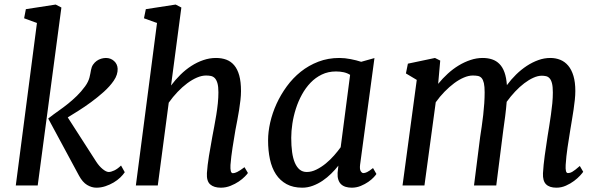

<svg xmlns="http://www.w3.org/2000/svg" viewBox="-20 -826 2668 855"><path d="M144.5 -723.6 87.4 -744.6 95.2 -785.2 228 -805.7 253.4 -792.5 147.9 0H50.3ZM194.8 -297.9 195.8 -298.3H194.8Q219.2 -317.4 241.5 -333Q263.7 -348.6 283.7 -364.7Q303.7 -380.9 322.5 -399.2Q341.3 -417.5 358.9 -441.4Q366.7 -452.1 371.3 -461.9Q376 -471.7 378.4 -480.7Q380.9 -489.7 382.3 -498.3Q383.8 -506.8 385.3 -514.6Q387.7 -528.3 394.5 -538.3Q401.4 -548.3 410.6 -554.9Q419.9 -561.5 430.7 -564.7Q441.4 -567.9 451.7 -567.9Q472.7 -567.9 487.8 -554.4Q502.9 -541 503.9 -520Q504.4 -507.3 500.2 -493.9Q496.1 -480.5 486.3 -466.3Q469.2 -441.4 442.4 -417.2Q415.5 -393.1 386.2 -371.6Q356.9 -350.1 328.9 -332.5Q300.8 -314.9 281.7 -303.2L408.2 -106.4Q421.4 -85.9 437.3 -73Q453.1 -60.1 464.4 -60.1Q474.1 -60.1 488.8 -66.9Q503.4 -73.7 519 -88.9L535.6 -59.1Q528.3 -47.9 515.6 -35.6Q502.9 -23.4 486.1 -13.4Q469.2 -3.4 449.5 3.2Q429.7 9.8 409.2 9.8Q388.2 9.8 367.9 -2.4Q347.7 -14.6 332 -43.5Z M679.2 -723.6 621.1 -744.6 629.4 -785.2 762.2 -805.7 787.6 -792.5 741.7 -445.3Q760.7 -470.7 783.4 -493.2Q806.2 -515.6 831.8 -532.2Q857.4 -548.8 885.3 -558.3Q913.1 -567.9 941.9 -567.9Q967.3 -567.9 987.8 -560.3Q1008.3 -552.7 1022.9 -535.4Q1037.6 -518.1 1045.4 -490Q1053.2 -461.9 1053.2 -420.4Q1053.2 -402.3 1050.8 -380.6Q1048.3 -358.9 1044.7 -335.9Q1041 -313 1036.6 -290Q1032.2 -267.1 1028.3 -246.6Q1022 -209 1015.6 -168.9Q1009.3 -128.9 1006.3 -91.3Q1005.4 -73.7 1007.8 -64.2Q1010.3 -54.7 1017.1 -54.7Q1024.9 -54.7 1036.1 -60.1Q1047.4 -65.4 1068.8 -81.5L1084 -55.7Q1081.1 -50.8 1070.3 -39.8Q1059.6 -28.8 1043.5 -17.8Q1027.3 -6.8 1006.6 1.5Q985.8 9.8 963.4 9.8Q932.6 9.8 916 -4.9Q899.4 -19.5 901.4 -55.2Q902.3 -71.8 904.8 -91.6Q907.2 -111.3 910.6 -132.1Q914.1 -152.8 918 -174.3Q921.9 -195.8 925.3 -216.3Q929.2 -237.8 934.1 -262.9Q939 -288.1 943.1 -314Q947.3 -339.8 950 -365.7Q952.6 -391.6 952.6 -414.6Q952.6 -440.9 948.2 -455.8Q943.8 -470.7 936.3 -478.3Q928.7 -485.8 918.7 -487.8Q908.7 -489.7 897.5 -489.7Q878.4 -489.7 856.9 -480.5Q835.4 -471.2 813.7 -455.1Q792 -439 770.8 -416.7Q749.5 -394.5 731.4 -368.7L682.6 0H585Z M1326.2 9.8Q1285.2 9.8 1256.1 -6.1Q1227.1 -22 1208.7 -50Q1190.4 -78.1 1182.1 -116.7Q1173.8 -155.3 1173.8 -201.2Q1173.8 -238.8 1183.3 -280.8Q1192.9 -322.8 1211.4 -363.5Q1230 -404.3 1257.1 -441.4Q1284.2 -478.5 1319.3 -506.6Q1354.5 -534.7 1397.7 -551.3Q1440.9 -567.9 1491.2 -567.9Q1515.6 -567.9 1541.7 -562.7Q1567.9 -557.6 1588.4 -550.8L1647.5 -567.4L1583.5 -92.3Q1581.1 -72.3 1586.4 -63.7Q1591.8 -55.2 1598.1 -55.2Q1605 -55.2 1614.5 -59.6Q1624 -64 1641.1 -77.6L1656.2 -51.3Q1653.8 -46.9 1644.3 -36.6Q1634.8 -26.4 1620.1 -16.1Q1605.5 -5.9 1586.4 2Q1567.4 9.8 1546.4 9.8Q1531.7 9.8 1519.5 6.1Q1507.3 2.4 1499 -5.4Q1490.7 -13.2 1486.6 -25.9Q1482.4 -38.6 1483.4 -56.2L1486.8 -88.4Q1472.7 -70.3 1454.8 -52.7Q1437 -35.2 1416.5 -21.2Q1396 -7.3 1373 1.2Q1350.1 9.8 1326.2 9.8ZM1346.2 -60.1Q1367.2 -60.1 1388.9 -70.8Q1410.6 -81.5 1430.7 -97.9Q1450.7 -114.3 1467.8 -133.8Q1484.9 -153.3 1497.1 -170.4L1539.1 -492.7Q1525.9 -501 1510 -504.4Q1494.1 -507.8 1476.1 -507.8Q1441.4 -507.8 1413.1 -494.1Q1384.8 -480.5 1362.8 -457.5Q1340.8 -434.6 1324.5 -404.8Q1308.1 -375 1297.6 -342Q1287.1 -309.1 1282 -275.6Q1276.9 -242.2 1276.9 -212.4Q1276.9 -176.8 1280.8 -148.7Q1284.7 -120.6 1293.2 -100.8Q1301.8 -81.1 1314.7 -70.6Q1327.6 -60.1 1346.2 -60.1Z M1835.9 -470.2 1787.6 -499 1796.4 -542.5 1917 -567.9 1940.4 -556.2 1931.2 -452.6Q1950.7 -476.6 1973.9 -497.8Q1997.1 -519 2022.5 -534.4Q2047.9 -549.8 2075 -558.8Q2102.1 -567.9 2129.4 -567.9Q2152.8 -567.9 2171.6 -561.5Q2190.4 -555.2 2204.3 -541Q2218.3 -526.9 2226.6 -503.7Q2234.9 -480.5 2237.3 -446.8Q2255.9 -472.2 2278.3 -494.1Q2300.8 -516.1 2325.7 -532.5Q2350.6 -548.8 2377 -558.3Q2403.3 -567.9 2430.7 -567.9Q2454.6 -567.9 2475.1 -559.6Q2495.6 -551.3 2510.5 -533.4Q2525.4 -515.6 2533.7 -487.8Q2542 -460 2542 -420.4Q2542 -402.8 2539.8 -381.6Q2537.6 -360.4 2534.2 -337.6Q2530.8 -314.9 2526.9 -291.7Q2522.9 -268.6 2519.5 -247.1Q2513.2 -208.5 2507.3 -169.2Q2501.5 -129.9 2499 -91.8Q2498 -74.2 2500.2 -64.7Q2502.4 -55.2 2509.3 -55.2Q2513.2 -55.2 2517.8 -56.4Q2522.5 -57.6 2528.6 -61Q2534.7 -64.5 2542.7 -70.8Q2550.8 -77.1 2562 -86.9L2577.1 -61Q2573.7 -55.7 2563 -43.9Q2552.2 -32.2 2536.4 -20.3Q2520.5 -8.3 2500.2 0.7Q2480 9.8 2457.5 9.8Q2426.8 9.8 2411.6 -5.4Q2396.5 -20.5 2397.9 -54.2Q2399.9 -90.3 2405.8 -133.3Q2411.6 -176.3 2418.5 -219.7Q2421.9 -240.2 2425.8 -264.6Q2429.7 -289.1 2433.3 -314.7Q2437 -340.3 2439.5 -365.7Q2441.9 -391.1 2441.9 -414.1Q2441.9 -440.4 2438 -455.3Q2434.1 -470.2 2427.2 -477.5Q2420.4 -484.9 2411.4 -486.8Q2402.3 -488.8 2392.6 -488.8Q2375 -488.8 2355 -479.7Q2335 -470.7 2314.5 -455.1Q2293.9 -439.5 2273.9 -418.2Q2253.9 -397 2236.3 -372.6Q2233.9 -341.8 2229.7 -308.8Q2225.6 -275.9 2221.2 -246.6L2189.9 0H2090.8L2118.2 -216.3Q2121.6 -237.8 2125.2 -262.9Q2128.9 -288.1 2131.8 -314Q2134.8 -339.8 2136.5 -365.7Q2138.2 -391.6 2138.2 -414.6Q2138.2 -440.9 2134.8 -455.8Q2131.3 -470.7 2124.8 -478.3Q2118.2 -485.8 2108.2 -487.8Q2098.1 -489.7 2085.4 -489.7Q2066.9 -489.7 2045.7 -480.7Q2024.4 -471.7 2002.7 -455.6Q1981 -439.5 1959.7 -417.7Q1938.5 -396 1920.4 -370.6L1870.1 0H1772.5Z"/></svg>

Font: Merriweather
Style: Italic
Weight: 400
Italic angle: -7°
Designer: Eben Sorkin ( eben@eyebytes.com )
Foundry: Eben Sorkin ( eben@eyebytes.com )
Version: Version 1.005; ttfautohint (v0.97) -l 13 -r 13 -G 200 -x 24 